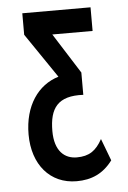

<svg xmlns="http://www.w3.org/2000/svg" viewBox="-49 -497 473 712"><g transform="rotate(-5 187.5 -141.0)"><path d="M208 178C263 178 307 159 342 112L311 30C288 72 262 90 216 90C171 90 134 60 134 -15C134 -100 165 -144 260 -139V-222L165 -372H315V-460H61V-380L174 -214C97 -191 45 -117 45 -10C45 102 109 178 208 178Z"/></g></svg>

Font: Inconsolata Condensed
Style: Bold
Weight: 700
Width: 3
Monospace: yes
Designer: Raph Levien, Cyreal, Brenton Simpson
Foundry: Raph Levien, Cyreal, Google
Version: Version 3.100